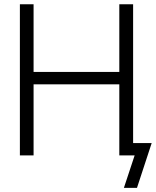

<svg xmlns="http://www.w3.org/2000/svg" viewBox="-20 -748 750 924"><path d="M75.7 0V-727.5H141.6V-401.9H554.2V-727.5H620.6V0H554.2V-342.3H141.6V0ZM576.2 156.2 627.9 0H586.4V-59.6H710L639.2 156.2Z"/></svg>

Font: Inter Display Light
Style: Regular
Weight: 300
Designer: Rasmus Andersson
Foundry: rsms
Version: Version 4.000;git-a52131595